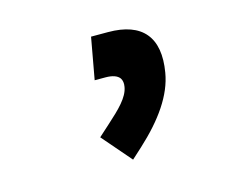

<svg xmlns="http://www.w3.org/2000/svg" viewBox="-65 -799 716 577"><g transform="rotate(-15 293.0 -510.0)"><path d="M284.2 -314.9 316.9 -344.7C388.2 -410.2 434.1 -475.1 445.3 -542.5C463.4 -648.9 417 -704.6 310.5 -704.6H257.8L234.4 -575.2H267.6C290 -575.2 304.7 -569.8 312 -559.6C316.4 -552.7 317.9 -543.9 315.9 -532.7C310.5 -501 280.3 -472.2 241.2 -437L206.1 -405.3Z"/></g></svg>

Font: Cascadia Mono PL
Style: Bold Italic
Weight: 700
Italic angle: -10°
Monospace: yes
Designer: Aaron Bell
Foundry: Saja Typeworks
Version: Version 2404.023